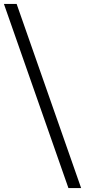

<svg xmlns="http://www.w3.org/2000/svg" viewBox="-55 -862 435 982"><path d="M295 100 -35 -842H30L360 100Z"/></svg>

Font: Montserrat Thin
Style: Regular
Weight: 400
Version: Version 9.000